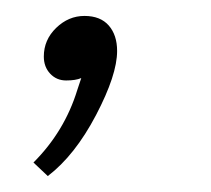

<svg xmlns="http://www.w3.org/2000/svg" viewBox="-20 -95 265 241"><path d="M22 109Q61 70 77 18L82 3Q75 6 63 6Q51 6 43 -2.5Q35 -11 35 -24Q35 -45 50.5 -60Q66 -75 86 -75Q106 -75 116.5 -63Q127 -51 127 -31Q127 -1 100.5 49.5Q74 100 40 126Z"/></svg>

Font: Trirong ExtraLight
Style: Italic
Weight: 275
Italic angle: -12°
Designer: Katatrad Team
Foundry: CadsonDemak
Version: Version 1.003